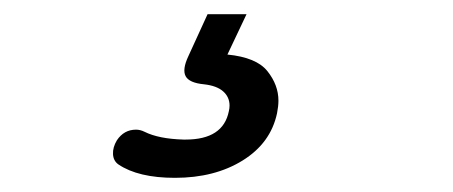

<svg xmlns="http://www.w3.org/2000/svg" viewBox="-20 -27 640 271"><path d="M268 92Q247 90 242 80.5Q237 71 246 52L273 -7H328L301 50Q342 54 357.5 73.5Q373 93 373 115Q373 123 371 133Q362 175 322.5 199.5Q283 224 227 224Q175 224 147 205Q140 200 139.5 190.5Q139 181 145 171Q155 156 172 156Q178 156 184 159Q204 169 239 170Q240 170 242 170Q295 170 303 130Q304 126 304 122Q304 110 295 102Q286 94 268 92Z"/></svg>

Font: Sepalumica Med
Style: Italic
Weight: 500
Italic angle: -12°
Designer: Julieta Ulanovsky
Foundry: Julieta Ulanovsky
Version: Version 7.200